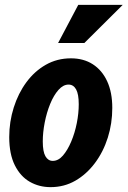

<svg xmlns="http://www.w3.org/2000/svg" viewBox="-20 -760 525 790"><path d="M188 10Q141 10 102.5 -12Q64 -34 41 -80Q18 -126 18 -196Q18 -259 36.5 -317.5Q55 -376 88.5 -421.5Q122 -467 168.5 -493.5Q215 -520 272 -520Q324 -520 362 -495.5Q400 -471 421 -425.5Q442 -380 442 -316Q442 -252 423.5 -193.5Q405 -135 370.5 -89Q336 -43 290 -16.5Q244 10 188 10ZM197 -98Q220 -98 239 -120Q258 -142 273 -177.5Q288 -213 296 -253.5Q304 -294 304 -331Q304 -373 293 -392.5Q282 -412 262 -412Q240 -412 220.5 -390Q201 -368 186.5 -332.5Q172 -297 164 -256Q156 -215 156 -178Q156 -136 167 -117Q178 -98 197 -98ZM327 -583H219L302 -740H485Z"/></svg>

Font: Instrument Sans Condensed
Style: Bold Italic
Weight: 700
Width: 3
Italic angle: -13°
Designer: Rodrigo Fuenzalida
Foundry: fragTYPE
Version: Version 1.000;gftools[0.9.28]